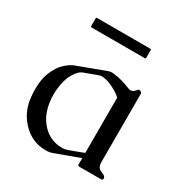

<svg xmlns="http://www.w3.org/2000/svg" viewBox="-157 -780 877 915"><g transform="rotate(30 282.0 -322.0)"><path d="M389.2 -42.5 254.9 6.8Q239.3 12.2 229 12.2H209Q139.6 8.8 89.4 -44.4Q39.1 -97.7 32.2 -175.3Q30.3 -195.8 30.3 -214.8Q30.3 -240.2 33.7 -264.2Q39.6 -305.7 65.9 -347.2Q78.6 -368.7 109.4 -392.1Q120.1 -399.4 133.3 -405.3Q172.4 -419.9 211.7 -434.6Q251 -449.2 290.5 -463.9Q298.8 -466.8 306.2 -466.8H308.6Q339.8 -465.3 384.3 -451.2Q388.2 -449.7 389.2 -449.2Q399.9 -444.8 415.5 -439.5Q421.9 -437.5 427.2 -437.5Q435.1 -437.5 440.9 -441.9Q451.2 -450.7 455.6 -456.5Q458 -460 461.9 -460Q464.4 -460 466.8 -459Q477.5 -455.1 477.5 -449.2V-71.3Q477.5 -39.6 502 -31Q526.4 -22.5 526.4 -10.3Q526.4 0 516.1 0H397.5Q389.2 0 389.2 -6.3ZM389.2 -375.5Q369.1 -394 336.4 -409.9Q303.7 -425.8 278.3 -426.8H276.4Q266.6 -426.8 256.8 -422.9Q239.3 -416.5 221.9 -409.9Q204.6 -403.3 187 -397Q174.8 -392.1 167.5 -384.3Q137.2 -352.1 127 -306.2Q118.7 -271.5 118.7 -237.3Q118.7 -226.6 119.6 -215.3Q125 -145 157.7 -101.1Q190.4 -55.7 239.7 -42Q258.3 -36.6 277.3 -36.6Q283.2 -36.6 289.6 -37.1Q300.3 -38.1 314.9 -43.5Q326.2 -47.4 350.1 -56.4Q374 -65.4 389.2 -71.3ZM116.2 -656.2H409.2Q414.1 -656.2 414.1 -651.4V-609.4Q414.1 -604 409.2 -604H116.2Q111.3 -604 111.3 -609.4V-651.4Q111.3 -656.2 116.2 -656.2Z"/></g></svg>

Font: Caudex
Style: Regular
Weight: 400
Version: Version 1.01